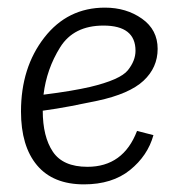

<svg xmlns="http://www.w3.org/2000/svg" viewBox="-20 -473 475 503"><path d="M209 -36Q303 -36 339 -130L382 -119Q367 -65 320.5 -27.5Q274 10 200 10Q119 10 77 -40Q35 -90 35 -181Q35 -296 96 -374.5Q157 -453 255 -453Q311 -453 352 -424Q393 -395 393 -345Q393 -296 356 -261.5Q319 -227 235 -209Q202 -202 165.5 -195Q129 -188 92 -183Q92 -115 118.5 -75.5Q145 -36 209 -36ZM215 -245Q295 -264 315 -289Q335 -314 335 -340Q335 -406 251 -406Q173 -406 137.5 -349Q102 -292 94 -225Q134 -230 163.5 -235Q193 -240 215 -245Z"/></svg>

Font: Zilla Slab Light
Style: Italic
Weight: 300
Italic angle: -6°
Designer: Typotheque.com
Foundry: Typotheque type foundry
Version: Version 1.1; 2017; ttfautohint (v1.6)